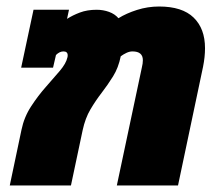

<svg xmlns="http://www.w3.org/2000/svg" viewBox="-20 -570 668 590"><path d="M10 0 46 -171Q54 -210 75.5 -243Q97 -276 121 -303Q145 -330 164 -352.5Q183 -375 187 -393Q188 -396 188 -400Q188 -412 175 -412Q163 -412 152 -401L143 -362H45L83 -540H192L186 -512Q203 -523 225.5 -531.5Q248 -540 277 -540Q297 -540 315 -533.5Q333 -527 344 -514Q368 -529 401 -539.5Q434 -550 469 -550Q540 -550 575 -516Q610 -482 610 -422Q610 -395 604 -365L527 0H339L416 -363Q419 -375 419 -385Q419 -412 387 -412Q378 -412 368.5 -407.5Q359 -403 351 -397Q344 -362 327.5 -335.5Q311 -309 292.5 -285Q274 -261 258 -234Q242 -207 234 -170L198 0Z"/></svg>

Font: Kanit
Style: Bold Italic
Weight: 700
Italic angle: -12°
Designer: Katatrad Team
Foundry: CadsonDemak
Version: Version 2.000; ttfautohint (v1.8.3)